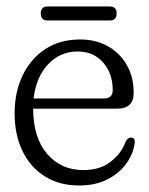

<svg xmlns="http://www.w3.org/2000/svg" viewBox="-20 -561 459 591"><path d="M391.5 -275Q391.5 -226.5 340.5 -226.5H82Q82.5 -136 125.5 -86.8Q168.5 -37.5 236.5 -37.5Q289 -37.5 322 -64.2Q355 -91 366.5 -124.5Q373 -137.5 383 -137.5Q396.5 -137.5 394.5 -120Q390 -86.5 368.2 -56.8Q346.5 -27 309.8 -8.5Q273 10 224 10Q162.5 10 117.8 -18.2Q73 -46.5 49 -96.5Q25 -146.5 25 -212Q25 -277 49.5 -328.5Q74 -380 119.2 -409.8Q164.5 -439.5 227 -439.5Q274.5 -439.5 311.8 -418.8Q349 -398 370.2 -361Q391.5 -324 391.5 -275ZM219 -402.5Q165 -402.5 128 -363Q91 -323.5 83.5 -258H300Q327 -258 327 -284Q327 -334.5 297.5 -368.5Q268 -402.5 219 -402.5ZM105.5 -519.5Q105.5 -541 126 -541H318.5Q339 -541 339 -519.5Q339 -498 318.5 -498H126Q105.5 -498 105.5 -519.5Z"/></svg>

Font: Fraunces 144pt SuperSoft Light
Style: Regular
Weight: 300
Version: Version 1.000;[0bf87f6ff]